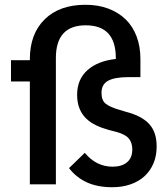

<svg xmlns="http://www.w3.org/2000/svg" viewBox="-20 -772 702 804"><path d="M636 -159Q636 -119 622.5 -87.5Q609 -56 585 -34Q561 -12 526.5 0Q492 12 450 12Q388 12 343.5 -8.5Q299 -29 269 -68L335 -132Q383 -74 452 -74Q490 -74 512 -92.5Q534 -111 534 -146Q534 -175 519 -192.5Q504 -210 466 -220L435 -228Q406 -236 382 -247.5Q358 -259 340.5 -276Q323 -293 313 -317.5Q303 -342 303 -375Q303 -440 346.5 -478.5Q390 -517 465 -525V-529Q465 -666 339 -666Q214 -666 214 -529V0H105V-431H26V-520H105V-524Q105 -630 167 -691Q229 -752 338 -752Q391 -752 433.5 -736Q476 -720 506 -691Q536 -662 552 -619.5Q568 -577 568 -525V-449H517Q461 -449 433 -434Q405 -419 405 -383Q405 -351 423.5 -337Q442 -323 477 -313L507 -304Q573 -287 604.5 -253Q636 -219 636 -159Z"/></svg>

Font: IBM Plex Sans Arabic Medium
Style: Regular
Weight: 500
Designer: Mike Abbink, Paul van der Laan, Pieter van Rosmalen, Wael Morcos, Khajak Apelian
Foundry: Bold Monday
Version: Version 1.1